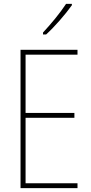

<svg xmlns="http://www.w3.org/2000/svg" viewBox="-20 -971 472 991"><path d="M351 -944V-951H321C288 -901 247 -852 202 -803V-793H218C261 -832 317 -896 351 -944ZM380 0V-25H112V-363H364V-388H112V-689H380V-714H86V0Z"/></svg>

Font: Noto Sans Lao UI Cond Thin
Style: Regular
Weight: 100
Width: 3
Designer: Monotype Design Team
Foundry: Monotype Imaging Inc.
Version: Version 2.000